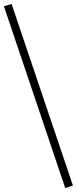

<svg xmlns="http://www.w3.org/2000/svg" viewBox="-28 -757 391 977"><path d="M304 200 -8 -725 31 -737 343 187Z"/></svg>

Font: Piazzolla 24pt Light
Style: Regular
Weight: 300
Designer: Juan Pablo del Peral
Foundry: Huerta Tipografica
Version: Version 2.005